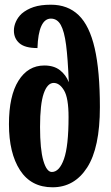

<svg xmlns="http://www.w3.org/2000/svg" viewBox="-20 -785 470 815"><path d="M18 -258Q18 -378 58.5 -442.5Q99 -507 168 -507Q209 -507 234.5 -487Q260 -467 272 -436Q268 -537 260.5 -594.5Q253 -652 238 -679Q223 -706 196 -706Q170 -706 155.5 -674.5Q141 -643 139 -581Q86 -581 62.5 -601.5Q39 -622 39 -655Q39 -674 47.5 -693Q56 -712 72 -727Q93 -745 122.5 -755Q152 -765 196 -765Q268 -765 314 -720.5Q360 -676 382 -580Q404 -484 404 -330Q404 -158 350 -74Q296 10 203 10Q112 10 65 -62.5Q18 -135 18 -258ZM271 -288Q271 -369 252 -401Q233 -433 208 -433Q181 -433 165.5 -388Q150 -343 150 -246Q150 -151 164 -103Q178 -55 200 -55Q232 -55 251.5 -110Q271 -165 271 -288Z"/></svg>

Font: Noto Serif Georgian Bold Cond
Style: Regular
Weight: 700
Width: 3
Designer: Monotype Design team
Foundry: Monotype Imaging Inc.
Version: Version 1.000